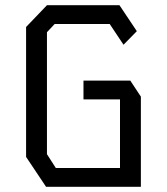

<svg xmlns="http://www.w3.org/2000/svg" viewBox="-20 -716 640 736"><path d="M160 -696 80 -612.5V-114.5L156.5 0H520V-345.5L479.5 -407H300V-335H440V-72H194L160 -125V-592.5L189.5 -624H400.5L453.5 -544.5L504.5 -596.5L438 -696Z"/></svg>

Font: Kode Mono
Style: Regular
Weight: 400
Monospace: yes
Designer: Isa Ozler
Foundry: Kadena LLC
Version: Version 1.000;gftools[0.9.28]